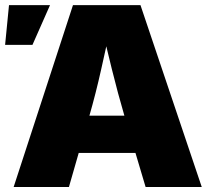

<svg xmlns="http://www.w3.org/2000/svg" viewBox="-36 -748 845 768"><path d="M18.6 0 255.9 -727.5H525.9L771 0H546.4L462.4 -282.2Q435.5 -374 411.4 -471.4Q387.2 -568.8 365.2 -666H412.1Q390.6 -568.8 368.9 -471.4Q347.2 -374 320.8 -282.2L239.7 0ZM194.8 -136.2V-285.2H595.2V-136.2ZM-15.6 -568.4 0 -727.5H164.1L93.8 -568.4Z"/></svg>

Font: Inter 17pt Black
Style: Regular
Weight: 900
Version: Version 4.001;git-66647c0bb